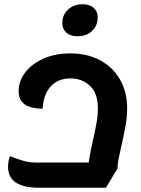

<svg xmlns="http://www.w3.org/2000/svg" viewBox="-20 -861 666 906"><path d="M167 25Q92 25 55 0.5Q18 -24 18 -74Q18 -88 20.5 -101Q23 -114 27 -124Q52 -114 84 -104Q116 -94 148 -94H445L398 -63Q397 -90 403.5 -125.5Q410 -161 419 -200.5Q428 -240 435 -278.5Q442 -317 442 -349Q442 -421 404.5 -456Q367 -491 312 -491Q254 -491 219.5 -453.5Q185 -416 181 -348Q150 -348 124 -355.5Q98 -363 83 -381.5Q68 -400 68 -432Q68 -478 98.5 -518.5Q129 -559 184 -584Q239 -609 312 -609Q393 -609 453.5 -576Q514 -543 547 -484.5Q580 -426 580 -349Q580 -310 572.5 -268Q565 -226 556 -186.5Q547 -147 540.5 -116Q534 -85 535 -67L480 25ZM345 -690Q312 -690 293 -707Q274 -724 274 -751Q274 -791 301 -816Q328 -841 370 -841Q403 -841 422 -824Q441 -807 441 -779Q441 -740 414.5 -715Q388 -690 345 -690Z"/></svg>

Font: Lemonada Medium
Style: Regular
Weight: 500
Designer: Mohamed Gaber (Arabic), Eduardo Tunni (Latin)
Foundry: Kief Type Foundry
Version: Version 4.004; ttfautohint (v1.8.2)